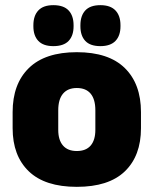

<svg xmlns="http://www.w3.org/2000/svg" viewBox="-20 -710 596 745"><path d="M278 15Q154.5 15 91.8 -45.2Q29 -105.5 29 -212.5V-275Q29 -384.5 92 -446Q155 -507.5 278 -507.5Q401.5 -507.5 464.2 -446Q527 -384.5 527 -275V-212.5Q527 -105.5 464.5 -45.2Q402 15 278 15ZM278 -124Q313.5 -124 331.8 -145.2Q350 -166.5 350 -206V-282Q350 -324.5 331.8 -346.5Q313.5 -368.5 278 -368.5Q243 -368.5 224.5 -346.5Q206 -324.5 206 -282V-206Q206 -166.5 224.5 -145.2Q243 -124 278 -124ZM187 -531Q148 -531 128.8 -551.2Q109.5 -571.5 109.5 -608V-612Q109.5 -649 128.8 -669.5Q148 -690 187 -690Q227 -690 246.2 -669.5Q265.5 -649 265.5 -612V-608Q265.5 -571.5 246.2 -551.2Q227 -531 187 -531ZM369.5 -531Q330 -531 311 -551.2Q292 -571.5 292 -608V-612Q292 -649 311 -669.5Q330 -690 369.5 -690Q408.5 -690 428 -669.5Q447.5 -649 447.5 -612V-608Q447.5 -571.5 428 -551.2Q408.5 -531 369.5 -531Z"/></svg>

Font: Anek Latin Medium ExtraBold
Style: Regular
Weight: 800
Version: Version 1.003